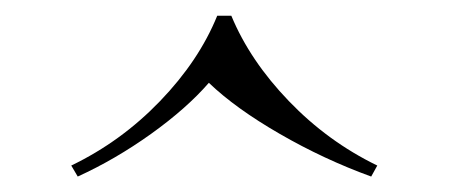

<svg xmlns="http://www.w3.org/2000/svg" viewBox="-20 -548 576 246"><path d="M463.4 -335.9 455.6 -321.8Q395 -343.8 338.4 -376.5Q281.7 -409.2 247.6 -441.9Q219.2 -409.2 173.6 -376.5Q127.9 -343.8 79.6 -321.8L71.3 -335.9Q135.3 -366.7 185.1 -418.5Q234.9 -470.2 258.3 -527.8H276.4Q300.3 -470.2 350.1 -418.5Q399.9 -366.7 463.4 -335.9Z"/></svg>

Font: TypoPRO Playfair Display
Style: Regular
Weight: 400
Designer: Claus Eggers Sørensen
Foundry: Claus Eggers Sørensen
Version: Version 1.004;PS 001.004;hotconv 1.0.70;makeotf.lib2.5.58329